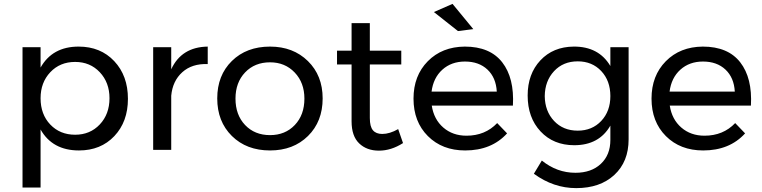

<svg xmlns="http://www.w3.org/2000/svg" viewBox="-20 -772 3925 989"><path d="M385 -532Q498 -532 568.5 -457Q639 -382 639 -263Q639 -145 569 -71Q499 3 387 3Q250 3 189 -105V194H96V-529H189V-424Q250 -532 385 -532ZM367 -78Q444 -78 494 -131Q544 -184 544 -266Q544 -347 494 -400Q444 -453 367 -453Q289 -453 239 -400Q189 -347 189 -266Q189 -183 239 -130.5Q289 -78 367 -78Z M862 -415Q915 -530 1050 -532V-442Q969 -445 919 -400Q869 -355 862 -279V0H769V-529H862Z M1371 -532Q1490 -532 1566 -457.5Q1642 -383 1642 -265Q1642 -146 1566.5 -71.5Q1491 3 1371 3Q1250 3 1174.5 -71.5Q1099 -146 1099 -265Q1099 -384 1174.5 -458Q1250 -532 1371 -532ZM1371 -451Q1292 -451 1242.5 -399Q1193 -347 1193 -264Q1193 -180 1242.5 -128Q1292 -76 1371 -76Q1449 -76 1498.5 -128Q1548 -180 1548 -264Q1548 -346 1498 -398.5Q1448 -451 1371 -451Z M2031 -107 2056 -35Q1995 4 1932 4Q1869 4 1830 -33.5Q1791 -71 1791 -147V-440H1716V-511H1791V-653H1885V-511H2047V-440H1885V-164Q1885 -120 1901 -101Q1917 -82 1949 -82Q1987 -82 2031 -107Z M2418 -622 2339 -612 2215 -710 2311 -752ZM2374 -532Q2504 -532 2567 -451Q2630 -370 2622 -228H2204Q2215 -157 2263.5 -115Q2312 -73 2383 -73Q2479 -73 2541 -138L2592 -85Q2512 3 2376 3Q2258 3 2184 -71Q2110 -145 2110 -264Q2110 -382 2183.5 -456.5Q2257 -531 2374 -532ZM2203 -300H2539Q2535 -372 2491 -413.5Q2447 -455 2375 -455Q2305 -455 2258.5 -413Q2212 -371 2203 -300Z M3124 -529H3218V-54Q3218 61 3144.5 129Q3071 197 2948 197Q2831 197 2730 123L2771 55Q2849 118 2944 118Q3026 118 3075 72Q3124 26 3124 -51V-125Q3066 -24 2938 -24Q2831 -24 2764.5 -95Q2698 -166 2698 -280Q2698 -391 2763.5 -461Q2829 -531 2935 -532Q3064 -533 3124 -432ZM2956 -99Q3030 -99 3077 -149Q3124 -199 3124 -277Q3124 -356 3077 -406Q3030 -456 2956 -456Q2881 -456 2834 -405.5Q2787 -355 2786 -277Q2787 -199 2834 -149Q2881 -99 2956 -99Z M3600 -532Q3730 -532 3793 -451Q3856 -370 3848 -228H3430Q3441 -157 3489.5 -115Q3538 -73 3609 -73Q3705 -73 3767 -138L3818 -85Q3738 3 3602 3Q3484 3 3410 -71Q3336 -145 3336 -264Q3336 -382 3409.5 -456.5Q3483 -531 3600 -532ZM3429 -300H3765Q3761 -372 3717 -413.5Q3673 -455 3601 -455Q3531 -455 3484.5 -413Q3438 -371 3429 -300Z"/></svg>

Font: Montserrat arm
Style: Regular
Weight: 400
Designer: Julieta Ulanovsky
Foundry: Julieta Ulanovsky
Version: Version 6.000;PS 006.000;hotconv 1.0.88;makeotf.lib2.5.64775